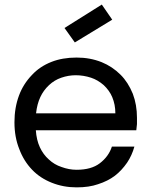

<svg xmlns="http://www.w3.org/2000/svg" viewBox="-20 -808 660 837"><path d="M310.1 -480Q278.3 -480 247.1 -469.2Q217.3 -459 193.8 -437Q169.4 -414.1 155.8 -384.8Q141.6 -354.5 137.2 -314H482.9Q482.9 -352.1 469.2 -384.8Q457 -413.6 432.1 -437Q406.2 -459.5 377 -469.2Q343.8 -480 310.1 -480ZM43 -274.9Q43 -338.9 63 -392.1Q81.5 -441.9 119.1 -481Q153.3 -518.1 204.1 -538.1Q252 -557.1 314 -557.1Q372.6 -557.1 422.9 -537.1Q469.7 -518.1 505.9 -481.9Q538.6 -449.2 559.1 -398.9Q577.1 -351.1 577.1 -294.9V-267.1L574.2 -240.2H136.2Q139.2 -197.3 153.8 -166Q168.5 -134.3 192.9 -112.8Q216.8 -90.3 248 -80.1Q280.8 -67.9 314 -67.9Q377.9 -67.9 415 -96.2Q453.6 -125.5 467.8 -168.9H565.9Q555.2 -130.4 534.2 -99.1Q510.3 -64.5 481 -42Q450.2 -18.6 407.2 -4.9Q368.2 8.8 314 8.8Q256.3 8.8 206.1 -11.2Q155.3 -31.2 120.1 -67.9Q83.5 -106 64 -158.2Q43 -210.4 43 -274.9ZM261.2 -686 423.8 -788.1 469.2 -722.2 306.2 -623Z"/></svg>

Font: PoppinsZ
Style: Regular
Weight: 400
Designer: Ninad Kale (Devanagari), Jonny Pinhorn (Latin)
Foundry: Indian Type Foundry
Version: Version 3.002;FEAKit 1.0